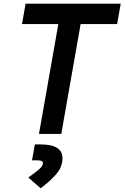

<svg xmlns="http://www.w3.org/2000/svg" viewBox="-20 -713 663 1022"><path d="M187.5 0 290.5 -585H97.2L116.2 -693.4H622.6L603.5 -585H409.2L306.2 0ZM196.3 289.1 130.9 231.9Q166 207 187.3 189Q208.5 170.9 208.5 155.8Q208.5 140.6 182.1 140.6H150.4L165.5 55.7H196.3Q312.5 55.7 312.5 128.9Q312.5 176.3 278.1 215.3Q243.7 254.4 196.3 289.1Z"/></svg>

Font: CaskaydiaCove NFP SemiBold
Style: Italic
Weight: 600
Italic angle: -10°
Designer: Aaron Bell
Foundry: Saja Typeworks
Version: Version 2111.001; VTT 6.35;Nerd Fonts 3.1.1